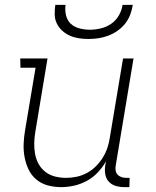

<svg xmlns="http://www.w3.org/2000/svg" viewBox="-20 -760 640 788"><path d="M231 8Q203 8 176.5 1Q150 -6 129.5 -23Q109 -40 97.5 -64Q86 -88 81 -114.5Q76 -141 77 -169Q78 -197 83 -226L126 -482H64L63 -520H175L125 -219Q121 -196 120.5 -173Q120 -150 124 -128Q128 -106 138.5 -87Q149 -68 166.5 -54.5Q184 -41 206 -35.5Q228 -30 251 -30Q272 -30 294 -34.5Q316 -39 336.5 -50Q357 -61 373.5 -77.5Q390 -94 402 -113.5Q414 -133 421 -154Q428 -175 431 -197L485 -520H528L455 -81Q453 -71 454.5 -61Q456 -51 462 -44Q468 -37 477.5 -33.5Q487 -30 498 -30H512L511 8H491Q472 8 455 3Q438 -2 426.5 -14.5Q415 -27 412 -45Q409 -63 412 -81L415 -98Q401 -73 381 -52Q361 -31 336 -17.5Q311 -4 284 2Q257 8 231 8ZM343 -600Q323 -600 303.5 -603Q284 -606 267 -613.5Q250 -621 236 -633.5Q222 -646 213.5 -663Q205 -680 204.5 -700Q204 -720 207 -740H249Q246 -718 251 -697Q256 -676 270.5 -662.5Q285 -649 306 -643.5Q327 -638 349 -638Q371 -638 394 -643.5Q417 -649 436.5 -662.5Q456 -676 468 -697Q480 -718 483 -740H525Q522 -720 514.5 -700Q507 -680 493.5 -663Q480 -646 462 -633.5Q444 -621 424 -613.5Q404 -606 383.5 -603Q363 -600 343 -600Z"/></svg>

Font: Iosevka Etoile Extralight
Style: Italic
Weight: 200
Italic angle: -9°
Designer: Belleve Invis
Foundry: Belleve Invis
Version: Version 22.1.2; ttfautohint (v1.8.4)